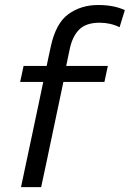

<svg xmlns="http://www.w3.org/2000/svg" viewBox="-20 -766 531 786"><path d="M66 0Q77.5 -55.5 88.5 -106.2Q99.5 -157 112.5 -219L123 -269Q131 -306.5 139.5 -346.8Q148 -387 157 -430.5H62.5L76.5 -496H171Q175 -515 179 -534.2Q183 -553.5 187.5 -573.5Q208 -670.5 259.8 -708Q311.5 -745.5 382 -745.5Q446.5 -745.5 491 -724.5L469.5 -654.5Q432.5 -673 387.5 -673Q332.5 -673 304.2 -645Q276 -617 265 -563Q261.5 -546.5 257.2 -526Q253 -505.5 251 -496H421.5L407.5 -430.5H239.5L195 -219.5Q182 -157 171.2 -106.2Q160.5 -55.5 148.5 0Z"/></svg>

Font: Commissioner
Style: Italic
Weight: 400
Italic angle: -12°
Designer: Kostas Bartsokas
Foundry: Kostas Bartsokas
Version: Version 1.000; ttfautohint (v1.8.3)